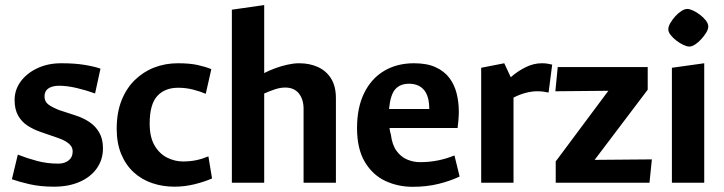

<svg xmlns="http://www.w3.org/2000/svg" viewBox="-20 -711 2816 747"><path d="M190.2 15.3Q136.8 15.3 94.9 5.7Q53 -4 26.3 -13.6L49.3 -109.4Q86.6 -94.8 125.2 -84.6Q163.7 -74.4 206.7 -74.4Q231.1 -74.4 246.9 -86.8Q262.7 -99.2 262.7 -121.1Q262.7 -135.1 255.2 -144.4Q247.8 -153.8 235.4 -161.1Q223.1 -168.3 207.3 -173.7L137.3 -197.9Q109.7 -207.5 86.9 -222.3Q64.1 -237.2 50.4 -261.6Q36.8 -285.9 36.8 -321.5Q36.8 -361.9 60.7 -394.2Q84.6 -426.5 125.6 -445.7Q166.6 -464.9 218.2 -464.9Q271.8 -464.9 310.3 -458.4Q348.8 -451.9 370.9 -443.9L349.9 -347.4Q315 -360.1 277.9 -368.7Q240.7 -377.4 210.2 -377.4Q183.4 -377.4 168.3 -367Q153.2 -356.7 153.2 -336.5Q153.2 -316.4 166.8 -305.6Q180.4 -294.7 208.7 -283.2L275.9 -261.2Q304.7 -251.8 328.4 -235.9Q352 -219.9 366.3 -195Q380.6 -170.1 380.6 -134.1Q380.6 -89.8 356.5 -55.8Q332.4 -21.9 289.5 -3.3Q246.7 15.3 190.2 15.3Z M658.7 15.3Q612.8 15.3 572.1 1.5Q531.3 -12.3 500.5 -40.4Q469.6 -68.5 451.8 -111.1Q434 -153.6 434 -210Q434 -272.6 452.8 -320.1Q471.5 -367.5 504.7 -399.8Q537.8 -432 580.4 -448.4Q623.1 -464.9 671.8 -464.9Q718.7 -464.9 749.4 -458Q780 -451.1 802.2 -442L780.5 -346Q758.5 -355.6 730.6 -362.6Q702.8 -369.6 673.2 -369.6Q621.3 -369.6 591.8 -337.4Q562.3 -305.1 562.3 -230.1Q562.3 -177.5 581.4 -144.9Q600.6 -112.4 630.4 -97.6Q660.3 -82.8 692 -82.8Q719.5 -82.8 743.1 -87.7Q766.7 -92.6 790.8 -102.6L805 -16.7Q774.8 -3.5 736.5 5.9Q698.3 15.3 658.7 15.3Z M882.1 0V-673.3L1007.9 -691.3V-426.7Q1027.8 -437 1051.1 -445.6Q1074.4 -454.1 1098.7 -459.5Q1123.1 -464.9 1143.8 -464.9Q1185.6 -464.9 1218 -449.7Q1250.3 -434.6 1268.6 -404.7Q1286.9 -374.8 1286.9 -329.3V0H1161.1V-287.9Q1161.1 -324.5 1142.7 -347.5Q1124.3 -370.4 1089.3 -370.4Q1070.5 -370.4 1049.5 -363.4Q1028.5 -356.4 1007.9 -347.2V0Z M1585.9 15.8Q1527.9 15.8 1478.7 -7.3Q1429.5 -30.5 1399.3 -81.2Q1369.1 -132 1369.1 -212.9Q1369.1 -292.3 1396.7 -348.7Q1424.3 -405.1 1474.1 -435Q1524 -464.9 1590.9 -464.9Q1641 -464.9 1674.6 -449.6Q1708.2 -434.3 1728.1 -408.1Q1748 -381.9 1756.5 -347.9Q1765.1 -313.8 1765.1 -276.8Q1765.1 -261.8 1763.5 -243.1Q1761.9 -224.3 1760.4 -213.1H1495.4Q1496 -206.1 1497.4 -199.9Q1498.7 -193.7 1500.8 -187.3Q1505.6 -147.7 1522.7 -124.1Q1539.8 -100.5 1564.1 -90.3Q1588.5 -80.1 1614 -80.1Q1650.3 -80.1 1683.2 -86.7Q1716.1 -93.2 1748.1 -106.2L1768.2 -24.2Q1732.2 -7 1686.2 4.4Q1640.1 15.8 1585.9 15.8ZM1493.6 -286.9H1650.1Q1650.1 -336.8 1629.6 -361Q1609.1 -385.2 1570.9 -385.2Q1537.2 -385.2 1518 -364Q1498.9 -342.7 1493.6 -286.9Z M1852.1 0V-447.3L1941.9 -464.9L1967.2 -410.5Q1992.1 -432.9 2023.8 -448.9Q2055.6 -464.9 2087.9 -464.9Q2100.5 -464.9 2110.1 -463.3Q2119.7 -461.7 2128.4 -459.6L2114.3 -350.8Q2106.2 -352.8 2095.3 -354.3Q2084.3 -355.9 2071.1 -355.9Q2048.2 -355.9 2024.4 -349.5Q2000.5 -343.2 1977.9 -331.2V0Z M2142.1 0V-82.9L2346.9 -357.8L2140.7 -355.9L2149.9 -450H2500V-362L2293.5 -89L2516.2 -90.9L2506.9 0Z M2594.1 0V-447.3L2719.9 -464.9V0ZM2662 -529.8Q2652.7 -529.8 2638.8 -536.3Q2624.9 -542.8 2611.5 -553.1Q2598.1 -563.4 2589.1 -575Q2580.1 -586.6 2580.1 -596.9Q2580.1 -607.7 2587.8 -621.1Q2595.5 -634.5 2607 -647.3Q2618.6 -660.2 2631.2 -668.2Q2643.9 -676.2 2653.7 -676.2Q2663.5 -676.2 2677.2 -669.7Q2690.9 -663.2 2704.2 -652.9Q2717.6 -642.6 2726.6 -630.8Q2735.6 -618.9 2735.6 -608.1Q2735.6 -597.3 2727.7 -584.2Q2719.7 -571.1 2708.1 -558.4Q2696.5 -545.8 2684.2 -537.8Q2671.8 -529.8 2662 -529.8Z"/></svg>

Font: Ancizar Sans Thin
Style: Regular
Weight: 100
Designer: Cesar Puertas, Viviana Monsalve, Julian Moncada, Julian Prieto, Jose Castro, Mariel Hernandez, Felipe Aragon, Sara Alarc
Version: Version 8.100